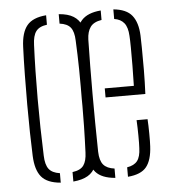

<svg xmlns="http://www.w3.org/2000/svg" viewBox="-47 -649 622 697"><g transform="rotate(-5 264.0 -300.0)"><path d="M53.5 -101Q52 -138 51 -186.2Q50 -234.5 50 -288.2Q50 -342 50.8 -395.8Q51.5 -449.5 53.5 -498Q55.5 -550 76.5 -575.5Q97.5 -601 146.5 -605V-570.5Q118.5 -567 106.5 -551Q94.5 -535 93.5 -501Q91.5 -456 90.5 -406.2Q89.5 -356.5 89.5 -304.8Q89.5 -253 90.5 -200.8Q91.5 -148.5 93.5 -98Q94.5 -65 106.5 -49.2Q118.5 -33.5 146.5 -29.5V5Q97.5 1 76.5 -24.2Q55.5 -49.5 53.5 -101ZM192.5 5V-29.5Q222 -33.5 233.2 -49.5Q244.5 -65.5 245.5 -96Q247.5 -142 248.5 -192Q249.5 -242 249.5 -294.5Q249.5 -347 248.8 -399.8Q248 -452.5 245.5 -504Q244.5 -536.5 232.5 -551.8Q220.5 -567 192.5 -570.5V-605Q226 -602.5 245.8 -590.2Q265.5 -578 275 -555.5Q284.5 -533 285.5 -498Q287 -455.5 288 -406.5Q289 -357.5 289 -305.8Q289 -254 288.2 -202Q287.5 -150 285.5 -101Q284.5 -67 275 -44.2Q265.5 -21.5 245.5 -9.8Q225.5 2 192.5 5ZM251.5 -98Q250.5 -141 249.8 -190Q249 -239 249 -291.2Q249 -343.5 249.5 -396.8Q250 -450 251.5 -501Q253 -551.5 275 -576.2Q297 -601 345.5 -605V-570.5Q316.5 -566 304.5 -549.2Q292.5 -532.5 291.5 -504Q290.5 -458 290 -408Q289.5 -358 289.5 -305.8Q289.5 -253.5 290 -200.5Q290.5 -147.5 291.5 -95Q292.5 -62.5 305.2 -47.5Q318 -32.5 345.5 -29V5Q296 1 274.5 -23.5Q253 -48 251.5 -98ZM391.5 5V-29.5Q417 -33.5 428.8 -48.5Q440.5 -63.5 441.5 -95Q442.5 -110 442.2 -139.8Q442 -169.5 440.5 -197H480.5Q482 -174 482.2 -144Q482.5 -114 481.5 -98Q479 -48 459.2 -23.5Q439.5 1 391.5 5ZM335.5 -289V-322H441.5Q442.5 -357.5 442.8 -394.8Q443 -432 442.8 -461.8Q442.5 -491.5 441.5 -504Q440 -535.5 427.5 -551Q415 -566.5 391.5 -570V-605Q439 -600.5 459.2 -575Q479.5 -549.5 481.5 -502Q482 -491 482.5 -456.2Q483 -421.5 482.8 -376.2Q482.5 -331 480.5 -289Z"/></g></svg>

Font: Big Shoulders Stencil Text Thin
Style: Regular
Weight: 100
Designer: Patric King
Foundry: XO Type Co
Version: Version 2.001